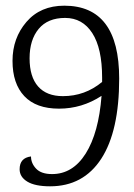

<svg xmlns="http://www.w3.org/2000/svg" viewBox="-20 -640 471 675"><path d="M206 -620Q399 -620 399 -364Q399 -179 336 -82Q273 15 156 15Q103 15 76 -1.5Q49 -18 49 -45Q49 -85 89 -90Q89 -66 107 -47Q125 -28 163 -28Q236 -28 281.5 -100.5Q327 -173 337 -303Q268 -258 187.5 -258Q107 -258 65.5 -302Q24 -346 24 -426Q24 -506 73 -563Q122 -620 206 -620ZM339 -367Q339 -470 304.5 -523.5Q270 -577 209 -577Q148 -577 116 -538.5Q84 -500 84 -435Q84 -370 114 -336Q144 -302 201 -302Q279 -302 339 -352Z"/></svg>

Font: Karma Light
Style: Regular
Weight: 300
Designer: Joana Correia
Foundry: Indian Type Foundry
Version: Version 1.202;PS 1.0;hotconv 1.0.78;makeotf.lib2.5.61930; tt